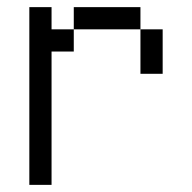

<svg xmlns="http://www.w3.org/2000/svg" viewBox="-20 -520 540 540"><path d="M62.5 -500Q62.5 -500 62.5 0H125Q125 0 125 -375H187.5V-437.5H125V-500ZM375 -437.5Q375 -437.5 375 -312.5H437.5Q437.5 -312.5 437.5 -437.5ZM187.5 -437.5H375V-500H187.5Z"/></svg>

Font: Unifont
Style: Regular
Weight: 500
Version: Version 15.1.04